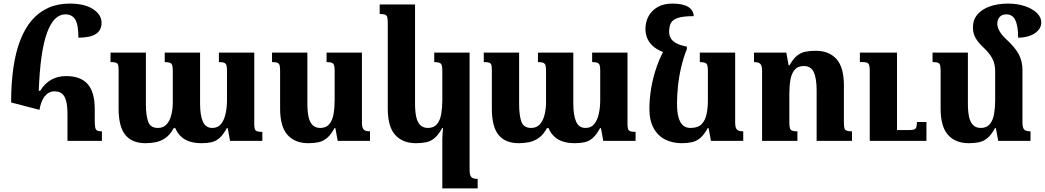

<svg xmlns="http://www.w3.org/2000/svg" viewBox="-20 -785 5823 1070"><path d="M200 -173 42 -214Q42 -320 54.5 -407Q67 -494 93 -561Q119 -628 158 -673Q197 -718 249.5 -741.5Q302 -765 369 -765Q452 -765 499 -734Q546 -703 546 -658Q546 -616 514 -595.5Q482 -575 417 -575Q417 -647 399.5 -676Q382 -705 344 -705Q312 -705 286.5 -679.5Q261 -654 242 -602Q223 -550 211.5 -469.5Q200 -389 196 -279H204Q229 -320 265 -340.5Q301 -361 349 -361Q429 -361 468.5 -316.5Q508 -272 508 -177V-115Q508 -89 510.5 -75.5Q513 -62 521.5 -57.5Q530 -53 548 -53V0H356V-146Q356 -194 348.5 -222.5Q341 -251 325 -263.5Q309 -276 283 -276Q267 -276 253.5 -269Q240 -262 229.5 -249Q219 -236 211.5 -216.5Q204 -197 200 -173Z M1200 -492H1397V-92Q1397 -76 1400 -66.5Q1403 -57 1412.5 -53.5Q1422 -50 1442 -50V0H1262L1249 -71H1244Q1224 -34 1203.5 -16Q1183 2 1158.5 7.5Q1134 13 1103 13Q1068 13 1039.5 4.5Q1011 -4 990 -23Q969 -42 957 -71H948Q928 -34 902 -16Q876 2 847.5 7.5Q819 13 791 13Q716 13 678.5 -33Q641 -79 641 -180V-396Q641 -415 638 -424Q635 -433 625.5 -436Q616 -439 596 -439V-492H793V-207Q793 -143 805.5 -107.5Q818 -72 860 -72Q890 -72 908 -91.5Q926 -111 934.5 -144Q943 -177 943 -215V-389Q943 -410 940 -420.5Q937 -431 927.5 -435Q918 -439 898 -439V-492H1095V-207Q1095 -143 1110.5 -107.5Q1126 -72 1163 -72Q1194 -72 1211.5 -93.5Q1229 -115 1237 -150.5Q1245 -186 1245 -227V-389Q1245 -408 1242.5 -419Q1240 -430 1230.5 -434.5Q1221 -439 1200 -439Z M1698 13Q1624 13 1582.5 -33Q1541 -79 1541 -180V-388Q1541 -409 1538.5 -420Q1536 -431 1526.5 -435Q1517 -439 1496 -439V-492H1693V-207Q1693 -164 1699.5 -134Q1706 -104 1722 -88Q1738 -72 1765 -72Q1798 -72 1815.5 -93.5Q1833 -115 1839 -150.5Q1845 -186 1845 -227V-390Q1845 -410 1842 -420.5Q1839 -431 1829.5 -435Q1820 -439 1800 -439V-492H1997V-101Q1997 -82 2001.5 -71.5Q2006 -61 2016 -57Q2026 -53 2042 -53V0H1862L1849 -71H1844Q1824 -34 1802.5 -16Q1781 2 1755.5 7.5Q1730 13 1698 13Z M2445 265V-12Q2445 -27 2446.5 -42Q2448 -57 2449 -71H2444Q2424 -34 2402.5 -16Q2381 2 2355.5 7.5Q2330 13 2298 13Q2224 13 2182.5 -33Q2141 -79 2141 -180V-656Q2141 -677 2138.5 -688Q2136 -699 2126.5 -703Q2117 -707 2096 -707V-760H2293V-207Q2293 -164 2299.5 -134Q2306 -104 2322 -88Q2338 -72 2365 -72Q2398 -72 2415.5 -93.5Q2433 -115 2439 -150.5Q2445 -186 2445 -227V-390Q2445 -410 2442 -420.5Q2439 -431 2429.5 -435Q2420 -439 2400 -439V-492H2597V164Q2597 183 2601.5 193.5Q2606 204 2616 208Q2626 212 2642 212V265Z M3280 -492H3477V-92Q3477 -76 3480 -66.5Q3483 -57 3492.5 -53.5Q3502 -50 3522 -50V0H3342L3329 -71H3324Q3304 -34 3283.5 -16Q3263 2 3238.5 7.5Q3214 13 3183 13Q3148 13 3119.5 4.5Q3091 -4 3070 -23Q3049 -42 3037 -71H3028Q3008 -34 2982 -16Q2956 2 2927.5 7.5Q2899 13 2871 13Q2796 13 2758.5 -33Q2721 -79 2721 -180V-396Q2721 -415 2718 -424Q2715 -433 2705.5 -436Q2696 -439 2676 -439V-492H2873V-207Q2873 -143 2885.5 -107.5Q2898 -72 2940 -72Q2970 -72 2988 -91.5Q3006 -111 3014.5 -144Q3023 -177 3023 -215V-389Q3023 -410 3020 -420.5Q3017 -431 3007.5 -435Q2998 -439 2978 -439V-492H3175V-207Q3175 -143 3190.5 -107.5Q3206 -72 3243 -72Q3274 -72 3291.5 -93.5Q3309 -115 3317 -150.5Q3325 -186 3325 -227V-389Q3325 -408 3322.5 -419Q3320 -430 3310.5 -434.5Q3301 -439 3280 -439Z M3778 13Q3729 13 3688 -7Q3647 -27 3623 -70Q3599 -113 3599 -180Q3599 -232 3609 -293.5Q3619 -355 3642 -419.5Q3665 -484 3704 -545L3808 -512Q3789 -465 3776.5 -412Q3764 -359 3758.5 -307Q3753 -255 3753 -207Q3753 -164 3760.5 -134Q3768 -104 3784.5 -88Q3801 -72 3828 -72Q3870 -72 3890.5 -93.5Q3911 -115 3918 -150.5Q3925 -186 3925 -227V-390Q3925 -410 3922 -420.5Q3919 -431 3909.5 -435Q3900 -439 3880 -439V-492H4077V-101Q4077 -82 4081.5 -71.5Q4086 -61 4096 -57Q4106 -53 4122 -53V0H3942L3929 -71H3924Q3904 -34 3882.5 -16Q3861 2 3835.5 7.5Q3810 13 3778 13ZM3808 -525V-512L3681 -493Q3649 -504 3625.5 -522.5Q3602 -541 3589.5 -566.5Q3577 -592 3577 -624Q3577 -662 3594 -694Q3611 -726 3644.5 -745.5Q3678 -765 3727 -765Q3786 -765 3815.5 -746.5Q3845 -728 3846 -695Q3787 -695 3757.5 -685Q3728 -675 3718.5 -656Q3709 -637 3709 -608Q3709 -590 3717 -574Q3725 -558 3746.5 -545.5Q3768 -533 3808 -525Z M4728 -53V0H4531V-282Q4531 -347 4515.5 -382Q4500 -417 4459 -417Q4426 -417 4408.5 -396Q4391 -375 4385 -340.5Q4379 -306 4379 -265V-102Q4379 -82 4382 -71.5Q4385 -61 4394.5 -57Q4404 -53 4424 -53V0H4227V-391Q4227 -411 4222.5 -421Q4218 -431 4208 -435Q4198 -439 4182 -439V-492H4362L4375 -421H4380Q4400 -457 4421.5 -474.5Q4443 -492 4469 -497Q4495 -502 4526 -502Q4600 -502 4641.5 -456Q4683 -410 4683 -309V-104Q4683 -83 4685.5 -72Q4688 -61 4698 -57Q4708 -53 4728 -53ZM5143 -105V0H4827V-391Q4827 -423 4819 -431Q4811 -439 4787 -439H4772V-492H4979V-60H5039Q5060 -60 5071 -62.5Q5082 -65 5086 -75Q5090 -85 5090 -105Z M5678 -101Q5678 -82 5682.5 -71.5Q5687 -61 5697 -57Q5707 -53 5723 -53V0H5543L5530 -71H5525Q5505 -34 5483.5 -16Q5462 2 5436.5 7.5Q5411 13 5379 13Q5305 13 5263.5 -33Q5222 -79 5222 -180V-388Q5222 -409 5219.5 -420Q5217 -431 5207.5 -435Q5198 -439 5177 -439V-492H5374V-207Q5374 -164 5380.5 -134Q5387 -104 5403 -88Q5419 -72 5446 -72Q5479 -72 5496.5 -93.5Q5514 -115 5520 -150.5Q5526 -186 5526 -227V-388Q5526 -429 5510 -459Q5494 -489 5464 -517Q5433 -546 5417.5 -572Q5402 -598 5402 -632Q5402 -674 5426.5 -703.5Q5451 -733 5495.5 -749Q5540 -765 5598 -765Q5649 -765 5691 -751Q5733 -737 5758 -713Q5783 -689 5783 -660Q5783 -635 5765.5 -615.5Q5748 -596 5718.5 -585.5Q5689 -575 5654 -575Q5654 -640 5638.5 -672.5Q5623 -705 5589 -705Q5564 -705 5551 -690.5Q5538 -676 5538 -653Q5538 -633 5550.5 -611Q5563 -589 5588 -566Q5638 -520 5658 -481.5Q5678 -443 5678 -396Z"/></svg>

Font: Noto Serif Armenian
Style: Bold
Weight: 700
Version: Version 2.007